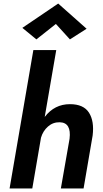

<svg xmlns="http://www.w3.org/2000/svg" viewBox="-20 -1062 578 1082"><path d="M295 -927 185 -840 106 -905 308 -1042 468 -900 374 -840ZM372 -280Q383 -371 317 -373Q279 -374 250.5 -349Q222 -324 211 -286L162 0H34L168 -780H297L232 -403Q287 -475 374 -475Q451 -475 481.5 -427Q512 -379 502 -298L451 0H323Z"/></svg>

Font: Jost* 600 Semi
Style: Italic
Weight: 600
Italic angle: -10°
Version: Version 3.500